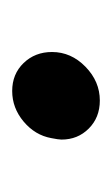

<svg xmlns="http://www.w3.org/2000/svg" viewBox="48 -518 189 326"><g transform="rotate(90 143.0 -355.5)"><path d="M68.8 -348.8Q68.8 -381.2 93.8 -405.6Q118.8 -430 151.2 -430Q180 -430 198.8 -411.2Q217.5 -392.5 217.5 -365Q217.5 -360 215 -347.5Q210 -320 186.9 -300.6Q163.8 -281.2 135 -281.2Q106.2 -281.2 87.5 -300.6Q68.8 -320 68.8 -348.8Z"/></g></svg>

Font: Cambay
Style: Bold Italic
Weight: 700
Italic angle: -11°
Designer: Pooja Saxena
Foundry: Pooja Saxena
Version: Version 1.006;PS 001.006;hotconv 1.0.70;makeotf.lib2.5.58329